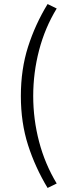

<svg xmlns="http://www.w3.org/2000/svg" viewBox="-20 -752 337 948"><path d="M215 176Q154 75 118.5 -35.5Q83 -146 83 -278Q83 -410 118.5 -521Q154 -632 215 -732L260 -710Q202 -615 173 -504Q144 -393 144 -278Q144 -163 173 -52.5Q202 58 260 154Z"/></svg>

Font: Assistant ExtraLight
Style: Regular
Weight: 400
Version: Version 3.000